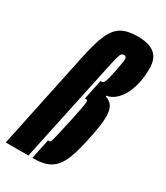

<svg xmlns="http://www.w3.org/2000/svg" viewBox="-208 -831 790 912"><g transform="rotate(30 187.0 -375.0)"><path d="M272 -750Q333 -750 364 -725Q395 -700 395 -645Q395 -603 387 -565Q375 -509 346.5 -473Q318 -437 281 -431V-427Q307 -419 319 -399.5Q331 -380 331 -343Q331 -305 317 -235Q298 -140 278.5 -92Q259 -44 225.5 -22Q192 0 133 0H125L148 -109H154Q160 -109 163 -115Q166 -121 173.5 -153Q181 -185 193 -240Q215 -340 215 -358Q215 -365 213 -367Q211 -369 206 -369H200L223 -478H229Q236 -478 240 -482.5Q244 -487 248.5 -503Q253 -519 261 -557Q272 -612 272 -625Q272 -641 258 -641Q249 -641 244 -635Q239 -629 233.5 -608.5Q228 -588 217 -535L103 0H-21L90 -528Q109 -620 130 -666.5Q151 -713 183.5 -731.5Q216 -750 272 -750Z"/></g></svg>

Font: Saira Ultra Condensed Black
Style: Italic
Weight: 900
Width: 1
Italic angle: -12°
Designer: Hector Gatti with collaboration of the Omnibus-Type team
Foundry: Omnibus-Type
Version: Version 1.001; ttfautohint (v1.8)